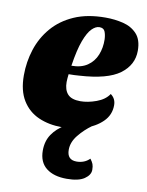

<svg xmlns="http://www.w3.org/2000/svg" viewBox="-88 -593 701 914"><g transform="rotate(10 263.0 -136.0)"><path d="M233 20Q170 20 120 -2Q70 -24 41 -71Q12 -118 12 -192Q12 -257 31.5 -317.5Q51 -378 92 -426Q133 -474 196.5 -502Q260 -530 348 -530Q393 -530 433.5 -520Q474 -510 500 -482Q526 -454 526 -401Q526 -332 466.5 -288Q407 -244 272 -236Q260 -235 247.5 -234.5Q235 -234 221 -234Q220 -225 219 -214.5Q218 -204 218 -196Q218 -158 236.5 -137.5Q255 -117 298 -117Q334 -117 375 -132Q416 -147 435 -176Q460 -158 460 -126Q460 -79 426.5 -46Q393 -13 341 3.5Q289 20 233 20ZM227 -276Q274 -276 304 -296.5Q334 -317 348 -351.5Q362 -386 361 -427Q360 -450 353.5 -465Q347 -480 327 -480Q309 -480 290.5 -461.5Q272 -443 255.5 -399Q239 -355 227 -276ZM298 258Q235 258 199 229.5Q163 201 163 145Q163 99 185.5 66Q208 33 245.5 11.5Q283 -10 327 -22L374 -15V-10Q339 15 311.5 49Q284 83 284 120Q284 169 330 169Q348 169 364 163Q380 157 393 144Q403 157 407 167.5Q411 178 411 195Q411 220 383 239Q355 258 298 258Z"/></g></svg>

Font: Sansita Swashed Black
Style: Regular
Weight: 900
Designer: Pablo Cosgaya
Foundry: Omnibus-Type
Version: Version 1.003; ttfautohint (v1.8.3)